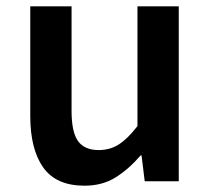

<svg xmlns="http://www.w3.org/2000/svg" viewBox="-20 -575 669 609"><path d="M248 14Q158 14 117 -44Q76 -102 76 -207V-555H207V-223Q207 -156 227.5 -127.5Q248 -99 293 -99Q329 -99 357 -117Q385 -135 416 -175V-555H547V0H439L429 -82H426Q389 -39 347 -12.5Q305 14 248 14Z"/></svg>

Font: Noto Sans TC SemiBold
Style: Regular
Weight: 600
Designer: Ryoko NISHIZUKA  (kana, bopomofo & ideographs); Paul D. Hunt (Latin, Greek & Cyrillic); Sandoll Communications , Soo-you
Foundry: Adobe
Version: Version 2.004-H2;hotconv 1.0.118;makeotfexe 2.5.65603